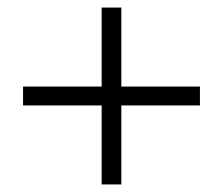

<svg xmlns="http://www.w3.org/2000/svg" viewBox="-20 -592 590 508"><path d="M301 -104V-313H509V-363H301V-572H249V-363H41V-313H249V-104Z"/></svg>

Font: Libre Baskerville
Style: Regular
Weight: 400
Designer: Pablo Impallari, Rodrigo Fuenzalida
Foundry: Pablo Impallari, Rodrigo Fuenzalida
Version: Version 1.051;Glyphs 3.2.3 (3260)